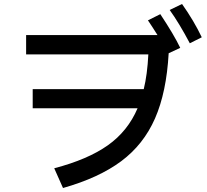

<svg xmlns="http://www.w3.org/2000/svg" viewBox="-20 -898 1040 963"><path d="M893 -878Q953 -793 992 -711L932 -681Q878 -783 831 -848ZM784 -827Q853 -723 884 -658L826 -631Q815 -435 757.5 -304Q700 -173 588 -89.5Q476 -6 296 45L252 -54Q420 -98 520.5 -169Q621 -240 670 -355H144V-451H701Q719 -524 724 -625H111V-722H770Q743 -765 722 -796Z"/></svg>

Font: IBM Plex Sans JP Medm
Style: Regular
Weight: 500
Designer: Mike Abbink; Paul van der Laan; Pieter van Rosmalen; Wujin Sim; Yejin Wi; Jinhee Kim; Boomi Park; Yona Kim; Kichan Ma
Foundry: Sandoll Inc.
Version: Version 1.002